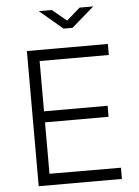

<svg xmlns="http://www.w3.org/2000/svg" viewBox="-61 -976 741 1023"><g transform="rotate(-5 309.5 -464.5)"><path d="M404 -929 332 -866 255 -929H186L309 -825H357L477 -929ZM104 0H549V-60L167 -61V-336H507V-395H167V-664H537V-723H104Z"/></g></svg>

Font: United Sans ExtraLight
Style: Regular
Weight: 200
Designer: Pablo Impallari, Rodrigo Fuenzalida (Modified by Dan O. Williams)
Version: Version 1.000;PS 001.000;hotconv 1.0.88;makeotf.lib2.5.64775